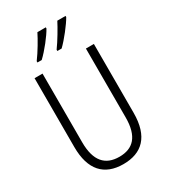

<svg xmlns="http://www.w3.org/2000/svg" viewBox="-229 -1053 1026 1169"><g transform="rotate(-30 284.5 -469.0)"><path d="M429 -940V-948H371C353 -912 310 -839 279 -797V-788H309C349 -826 408 -902 429 -940ZM290 -940V-948H231C213 -911 172 -841 139 -797V-788H169C212 -828 269 -901 290 -940ZM493 -230V-714H437V-230C437 -96 381 -41 285 -41C187 -41 132 -99 132 -231V-714H76V-230C76 -69 150 10 284 10C414 10 493 -63 493 -230Z"/></g></svg>

Font: Noto Sans Arabic Cond Light
Style: Regular
Weight: 300
Width: 3
Designer: Monotype Design Team, Nadine Chahine, Nizar Qandah and Khaled Hosny
Foundry: Monotype Imaging Inc.
Version: Version 2.012